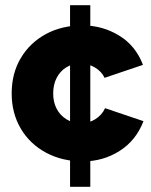

<svg xmlns="http://www.w3.org/2000/svg" viewBox="-20 -720 583 740"><path d="M250 0V-700H328V0ZM300 -98Q220 -98 157.5 -131.5Q95 -165 60 -224.5Q25 -284 25 -360Q25 -437 60 -496Q95 -555 156.5 -588.5Q218 -622 298 -622Q375 -622 439 -583Q503 -544 531 -470L383 -420Q372 -444 346.5 -459.5Q321 -475 290 -475Q259 -475 235.5 -460.5Q212 -446 198.5 -420Q185 -394 185 -360Q185 -326 198.5 -300.5Q212 -275 236.5 -260Q261 -245 292 -245Q323 -245 348 -261Q373 -277 385 -303L533 -253Q504 -178 440.5 -138Q377 -98 300 -98Z"/></svg>

Font: Figtree Light ExtraBold
Style: Regular
Weight: 800
Version: Version 2.001;gftools[0.9.30]